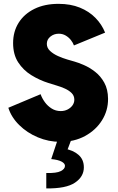

<svg xmlns="http://www.w3.org/2000/svg" viewBox="-20 -748 628 1023"><path d="M301.8 7.8Q238.8 7.8 181.4 -16.4Q124 -40.5 82.3 -81.8Q40.5 -123 24.4 -173.8L196.3 -246.1Q204.1 -224.1 219 -203.6Q233.9 -183.1 255.4 -169.7Q276.9 -156.2 303.7 -156.2Q323.7 -156.2 340.1 -164.6Q356.4 -172.9 366.2 -186.5Q376 -200.2 376 -216.8Q376 -237.8 361.8 -252Q347.7 -266.1 326.2 -275.9Q304.7 -285.6 281 -292.5Q257.3 -299.3 238.3 -305.7Q190.4 -320.8 147.2 -347.4Q104 -374 76.9 -415.8Q49.8 -457.5 49.8 -518.6Q49.8 -579.6 79.3 -626.7Q108.9 -673.8 163.3 -700.7Q217.8 -727.5 292 -727.5Q356 -727.5 405.3 -707.5Q454.6 -687.5 488.5 -652.8Q522.5 -618.2 540 -574.2L374 -505.9Q369.1 -520 357.9 -534.4Q346.7 -548.8 330.1 -558.6Q313.5 -568.4 293 -568.4Q267.6 -568.4 248.5 -553Q229.5 -537.6 229.5 -514.6Q229.5 -492.7 246.8 -476.6Q264.2 -460.4 289.3 -449.2Q314.5 -438 338.9 -430.9Q363.3 -423.8 377 -419.9Q397.9 -414.1 427.7 -401.1Q457.5 -388.2 486.8 -365.5Q516.1 -342.8 535.6 -307.6Q555.2 -272.5 555.7 -221.7Q556.2 -159.2 523.4 -106.9Q490.7 -54.7 433.3 -23.4Q376 7.8 301.8 7.8ZM226.6 255.9V173.8Q280.8 175.3 303.5 163.8Q326.2 152.3 326.2 135.7Q326.2 122.6 307.6 112.8Q289.1 103 252.9 99.6L286.1 0H358.4L328.1 80.1L322.3 43.9Q369.1 51.8 397.9 76.7Q426.8 101.6 426.8 143.6Q426.8 193.4 379.4 225.3Q332 257.3 226.6 255.9Z"/></svg>

Font: Reddit Sans Black
Style: Regular
Weight: 900
Version: Version 1.014